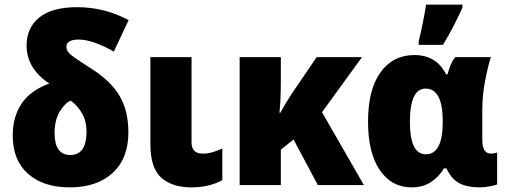

<svg xmlns="http://www.w3.org/2000/svg" viewBox="-20 -800 2190 830"><path d="M95 -603Q95 -504 193 -439Q110 -408 72.5 -351Q35 -294 35 -214Q35 -107 101.5 -48.5Q168 10 282 10Q399 10 467 -52.5Q535 -115 535 -228Q535 -322 496 -387Q457 -452 372 -505Q306 -547 286.5 -563Q267 -579 267 -597Q267 -629 320 -629Q380 -629 472 -577L536 -713Q432 -769 314 -769Q205 -769 150 -724.5Q95 -680 95 -603ZM354 -231Q354 -130 284 -130Q216 -130 216 -225Q216 -281 238.5 -318Q261 -355 286 -365Q317 -342 335.5 -308.5Q354 -275 354 -231Z M630 -553V-179Q630 -73 677.5 -31.5Q725 10 807 10Q884 10 941 -21V-158Q916 -147 897 -141.5Q878 -136 856 -136Q808 -136 808 -185V-553Z M1349 -553 1242 -396Q1228 -375 1214.5 -352.5Q1201 -330 1192 -313H1188Q1191 -340 1192.5 -373.5Q1194 -407 1194 -447V-553H1016V0H1194V-153L1249 -197L1354 0H1553L1372 -315L1545 -553Z M1895 -606Q1944 -688 1979 -767V-780H1822Q1818 -752 1807.5 -700Q1797 -648 1790 -622V-606ZM1899 -72H1910Q1931 -27 1964.5 -8.5Q1998 10 2058 10Q2072 10 2097 5.5Q2122 1 2129 -3V-141Q2117 -136 2102 -136Q2065 -136 2065 -195V-324Q2065 -389 2077 -450.5Q2089 -512 2102 -553H1948Q1937 -540 1928.5 -520.5Q1920 -501 1915 -479H1908Q1867 -562 1771 -562Q1679 -562 1625 -487.5Q1571 -413 1571 -274Q1571 -139 1622 -64.5Q1673 10 1759 10Q1808 10 1842.5 -12.5Q1877 -35 1899 -72ZM1752 -273Q1752 -417 1820 -417Q1894 -417 1894 -275V-270Q1893 -133 1821 -133Q1752 -133 1752 -273Z"/></svg>

Font: Noto Sans UI SemiCondensed Black
Style: Regular
Weight: 900
Width: 4
Designer: Monotype Design Team
Foundry: Monotype Imaging Inc.
Version: 1.001